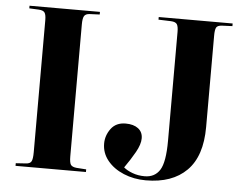

<svg xmlns="http://www.w3.org/2000/svg" viewBox="-52 -794 1105 872"><g transform="rotate(5 500.5 -358.0)"><path d="M48 0V-12L94 -15Q113 -16 119 -27Q125 -38 125 -69V-671Q125 -695 118.5 -705Q112 -715 91 -716L48 -718V-730H369V-718L323 -716Q305 -715 298.5 -704.5Q292 -694 292 -666V-65Q292 -36 298.5 -26.5Q305 -17 325 -15L369 -12V0ZM643 14Q588 14 541.5 -5.5Q495 -25 467.5 -59Q440 -93 440 -136Q440 -173 463 -204Q486 -235 530 -235Q566 -235 587 -219Q608 -203 608 -174Q608 -147 587.5 -110.5Q567 -74 540 -36Q555 -23 580.5 -13.5Q606 -4 636 -4Q682 -4 705 -40Q728 -76 728 -174V-670Q728 -695 721.5 -705Q715 -715 694 -716L637 -718V-730H974V-718L927 -716Q906 -715 900.5 -704.5Q895 -694 895 -668V-251Q895 -118 829 -52Q763 14 643 14Z"/></g></svg>

Font: Literata 72pt
Style: Bold
Weight: 700
Designer: Latin by Veronika Burian and Jose Scaglione. Greek by Irene Vlachou. Cyrillic by Vera Evstafieva.
Foundry: TypeTogether
Version: Version 3.002